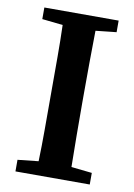

<svg xmlns="http://www.w3.org/2000/svg" viewBox="-78 -715 535 766"><g transform="rotate(10 189.5 -332.0)"><path d="M39 -617V-664H340V-617L256 -608Q255 -545 254.5 -481.5Q254 -418 254 -353V-310Q254 -247 254.5 -183.5Q255 -120 256 -56L340 -47V0H39V-47L123 -56Q125 -118 125 -182Q125 -246 125 -310V-353Q125 -416 125 -480Q125 -544 123 -608Z"/></g></svg>

Font: Source Serif 4 Semibold
Style: Regular
Weight: 600
Designer: Frank Grießhammer
Foundry: Adobe
Version: Version 4.005;hotconv 1.1.0;makeotfexe 2.6.0